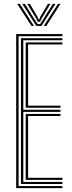

<svg xmlns="http://www.w3.org/2000/svg" viewBox="-20 -977 374 997"><path d="M64 0V-800H304V-789.2H76.5V-10.8H304V0ZM88.8 -21.5V-778.5H304V-767.8H101V-406.8H294V-396H101V-32.2H304V-21.5ZM113.5 -417.5V-757H304V-746.2H125.8V-428.2H294V-417.5ZM113.5 -43V-385.5H294V-374.8H125.8V-53.8H304V-43ZM69.2 -957H82.8L156.2 -842.5H143.2ZM95.5 -957H109L162.2 -872L175.5 -852H188.2L201.2 -872L254.5 -957H268L195.5 -842.5H168.2ZM121.5 -957H135.2L176 -887.5L179.2 -877H184.8L187.8 -887.5L228.8 -957H242.2L196 -880.8L187.5 -863.8H176.2L167.8 -880.8ZM281 -957H294.2L220.5 -842.5H207.2Z"/></svg>

Font: Big Shoulders Inline Text Light
Style: Regular
Weight: 300
Designer: Patric King
Foundry: XO Type Co
Version: Version 1.000